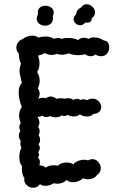

<svg xmlns="http://www.w3.org/2000/svg" viewBox="-20 -885 599 905"><path d="M424 -709Q447 -709 470 -694Q481 -694 488 -685Q495 -676 495 -663Q495 -646 485 -633Q475 -620 457 -620Q444 -620 429 -628Q421 -620 408 -620Q394 -620 379 -630Q369 -625 349 -625Q320 -625 304 -634Q289 -627 273 -627Q260 -627 248 -631Q235 -626 223 -626Q207 -626 191 -635Q173 -625 159 -623Q166 -606 166 -586Q166 -561 155 -546Q167 -527 167 -504Q167 -486 158 -468Q167 -458 167 -443Q167 -433 160 -419Q169 -424 182 -424Q192 -424 196 -422Q207 -430 220 -430Q233 -430 246 -419Q258 -422 266 -422Q271 -422 283 -420Q295 -422 300 -422Q317 -422 325 -414Q333 -419 343 -419Q355 -419 358 -414Q367 -417 372 -417Q379 -417 391 -413Q404 -420 416 -420Q433 -420 445 -407.5Q457 -395 457 -380Q457 -367 448 -358Q439 -349 420 -348Q411 -336 390 -336Q371 -336 356 -346Q346 -336 327 -336Q310 -336 299 -344Q291 -338 282 -338Q276 -338 272 -342Q261 -332 242 -332Q228 -332 216 -338Q206 -333 199 -333Q189 -333 179 -340Q172 -336 168 -335Q164 -334 157 -335Q166 -317 166 -307Q166 -298 160 -286Q167 -278 167 -266Q167 -257 162 -247Q169 -239 169 -226Q169 -214 162 -206Q168 -194 168 -187Q168 -181 160 -167Q164 -163 164 -156Q164 -147 158 -144Q168 -135 168 -121Q168 -116 166 -104L172 -105Q183 -105 195 -95Q210 -106 234 -106Q243 -106 253 -104Q259 -111 270 -115Q281 -119 294 -119Q315 -119 326 -110Q332 -120 347 -126Q362 -132 377 -132Q388 -132 395 -129Q406 -135 415 -135Q431 -135 443 -122Q455 -109 455 -92Q455 -71 436 -59Q432 -51 420 -45.5Q408 -40 394 -40Q380 -40 372 -45Q364 -37 351 -31.5Q338 -26 325 -26Q305 -26 294 -37Q277 -19 250 -19Q245 -19 233 -21Q213 -9 194 -9Q179 -9 168 -17Q157 0 136 0Q118 0 104.5 -14Q91 -28 95 -47Q89 -53 86 -65Q83 -77 83 -89Q83 -98 84 -102Q71 -115 71 -146Q71 -159 74 -170.5Q77 -182 81 -187Q76 -197 76 -208Q76 -213 78 -221Q69 -230 69 -245Q69 -259 76 -267Q71 -277 71 -285Q71 -296 78 -306Q70 -324 70 -341Q70 -362 83 -381Q77 -394 72.5 -413Q68 -432 68 -449Q68 -481 83 -493Q78 -515 78 -516Q72 -540 72 -550Q72 -565 79 -586Q74 -593 71 -609Q68 -625 69 -632Q57 -644 57 -661Q57 -674 65.5 -685.5Q74 -697 88 -701Q95 -708 107 -712.5Q119 -717 132 -717Q149 -717 161 -708Q178 -713 195 -713Q219 -713 234 -702Q243 -706 255 -706Q266 -706 272 -701Q278 -706 301 -706Q331 -706 348 -696Q359 -707 375 -707Q385 -707 398 -702Q408 -709 424 -709ZM358 -766Q346 -766 336.5 -774.5Q327 -783 327 -794Q327 -806 339 -818Q340 -839 361 -849Q373 -865 389 -865Q404 -865 416 -853Q428 -841 428 -826Q428 -810 412 -798Q413 -788 406.5 -783Q400 -778 390 -778L382 -779Q372 -766 358 -766ZM153 -796Q153 -782 165 -773Q177 -764 192 -764Q208 -764 219 -773Q230 -782 230 -800Q230 -806 229 -809Q233 -817 233 -826Q233 -841 221 -849.5Q209 -858 194 -858Q177 -858 166.5 -848Q156 -838 159 -818Q153 -806 153 -796Z"/></svg>

Font: Pangolin
Style: Regular
Weight: 400
Designer: Kevin Burke
Foundry: Google, Inc.
Version: Version 1.101